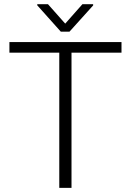

<svg xmlns="http://www.w3.org/2000/svg" viewBox="-20 -916 637 936"><path d="M572.3 -710.9V-659.2H328.6V0H269V-659.2H25.9V-710.9ZM213.9 -895.5 297.9 -800.8 381.8 -895.5H434.1V-889.6L318.8 -761.7H276.4L161.6 -890.1V-895.5Z"/></svg>

Font: Vazirmatn RD FD ExtraLight
Style: Regular
Weight: 200
Designer: Saber Rastikerdar
Foundry: Saber Rastikerdar
Version: Version 33.003